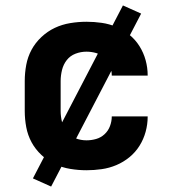

<svg xmlns="http://www.w3.org/2000/svg" viewBox="-20 -618 640 706"><path d="M298 8Q268 8 238 3Q208 -2 181.5 -14.5Q155 -27 132.5 -48Q110 -69 96 -95Q82 -121 76.5 -150.5Q71 -180 71 -210V-320Q71 -350 76.5 -379.5Q82 -409 96 -435Q110 -461 132.5 -482Q155 -503 181.5 -515.5Q208 -528 238 -533Q268 -538 298 -538Q326 -538 354 -534Q382 -530 408 -519Q434 -508 456 -490Q478 -472 493 -448Q508 -424 515.5 -396.5Q523 -369 523 -341Q523 -340 523 -340Q523 -340 523 -340H391Q391 -340 391 -340Q391 -340 391 -340Q391 -358 384.5 -375.5Q378 -393 364.5 -405.5Q351 -418 333.5 -423Q316 -428 298 -428Q277 -428 257.5 -420.5Q238 -413 225.5 -397Q213 -381 208 -360.5Q203 -340 203 -320V-210Q203 -190 208 -169.5Q213 -149 225.5 -133Q238 -117 257.5 -109.5Q277 -102 298 -102Q316 -102 333.5 -107Q351 -112 364.5 -124.5Q378 -137 384.5 -154.5Q391 -172 391 -190Q391 -190 391 -190Q391 -190 391 -190H523Q523 -190 523 -190Q523 -190 523 -189Q523 -161 515.5 -133.5Q508 -106 493 -82Q478 -58 456 -40Q434 -22 408 -11Q382 0 354 4Q326 8 298 8ZM168 68 101 38 432 -598 499 -568Z"/></svg>

Font: Iosevka Curly XBdEx
Style: Regular
Weight: 800
Width: 7
Monospace: yes
Designer: Belleve Invis
Foundry: Belleve Invis
Version: Version 11.1.0; ttfautohint (v1.8.3)